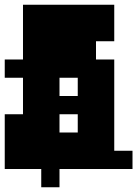

<svg xmlns="http://www.w3.org/2000/svg" viewBox="-20 -713 579 810"><path d="M231 -231V-154H308V-231ZM308 -308V-385H231V-308ZM0 0V-231H77V-385H0V-462H77V-693H462V-539H385V-462H462V-77H539V0H231V77H154V0Z"/></svg>

Font: Coral Pixels
Style: Regular
Weight: 400
Designer: Tanukizamurai
Foundry: TanukiFont
Version: Version 1.000; ttfautohint (v1.8.4.7-5d5b)